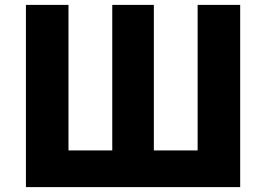

<svg xmlns="http://www.w3.org/2000/svg" viewBox="-20 -765 1088 785"><path d="M86 -745H260V-150H439V-745H609V-150H788V-745H962V0H86Z"/></svg>

Font: Merged Yaku Han JP Black
Style: Regular
Weight: 900
Designer: Ryoko NISHIZUKA 西塚涼子 (kana, bopomofo & ideographs); Paul D. Hunt (Latin, Greek & Cyrillic); Sandoll Communications 산돌커뮤니
Foundry: Adobe
Version: Version 2.004